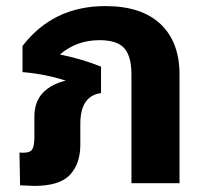

<svg xmlns="http://www.w3.org/2000/svg" viewBox="-20 -602 682 631"><path d="M570 -357V0H412V-357Q412 -417 388.5 -443.5Q365 -470 307 -470Q232 -470 177 -423Q250 -408 312 -383V-296Q244 -287 244 -195V-127Q244 -64 210 -27.5Q176 9 92 9Q82 9 46 7L44 -101Q48 -100 55 -100Q80 -100 86.5 -112Q93 -124 93 -152V-218Q93 -268 121 -297Q149 -326 196 -337Q128 -359 54 -365V-451Q155 -582 326 -582Q445 -582 507.5 -523Q570 -464 570 -357Z"/></svg>

Font: FiraGOUPP
Style: Bold
Weight: 700
Designer: bBox Type
Foundry: bBox Type GmbH
Version: Version 1.001